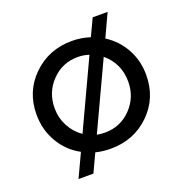

<svg xmlns="http://www.w3.org/2000/svg" viewBox="-159 -952 1158 1211"><g transform="rotate(-20 420.0 -347.0)"><path d="M788 -355Q788 -200 682 -96.5Q576 7 420 7Q367 7 319 -5L262 117H162L235 -39Q150 -85 101 -168.5Q52 -252 52 -355Q52 -509 158 -612.5Q264 -716 420 -716Q481 -716 541 -697L595 -811H695L624 -658Q700 -610 744 -530.5Q788 -451 788 -355ZM420 -608Q316 -608 244.5 -534Q173 -460 173 -354Q173 -289 202.5 -233Q232 -177 283 -142L495 -596Q459 -608 420 -608ZM667 -354Q667 -476 575 -553L366 -106Q394 -101 420 -101Q524 -101 595.5 -175Q667 -249 667 -354Z"/></g></svg>

Font: Montserrat Alternates
Style: Regular
Weight: 400
Designer: Julieta Ulanovsky
Foundry: Julieta Ulanovsky
Version: Version 2.001